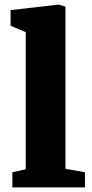

<svg xmlns="http://www.w3.org/2000/svg" viewBox="-20 -816 399 836"><path d="M92 -79V-676L26 -704V-772L236 -796L265 -787V-81L350 -66V0H34V-66Z"/></svg>

Font: Martel Heavy
Style: Regular
Weight: 900
Designer: Dan Reynolds
Foundry: Dan Reynolds
Version: Version 1.001; ttfautohint (v1.1) -l 5 -r 5 -G 72 -x 0 -D la